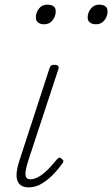

<svg xmlns="http://www.w3.org/2000/svg" viewBox="-20 -795 485 830"><path d="M104 15Q87 15 74.5 8.5Q62 2 56 -12Q50 -26 52 -48Q54 -70 64 -101L194 -500Q197 -508 201 -511.5Q205 -515 216 -515Q226 -515 230.5 -510.5Q235 -506 233 -498L103 -103Q94 -75 91 -56.5Q88 -38 93 -29Q98 -20 111 -20Q132 -20 153.5 -34.5Q175 -49 194 -69.5Q213 -90 226 -106Q232 -113 236.5 -113.5Q241 -114 246 -109Q254 -103 254 -98.5Q254 -94 250 -89Q237 -70 214.5 -45.5Q192 -21 163.5 -3Q135 15 104 15ZM171 -690Q155 -690 145 -697.5Q135 -705 135 -719Q135 -741 148.5 -758Q162 -775 185 -775Q201 -775 211 -768Q221 -761 221 -746Q221 -725 207.5 -707.5Q194 -690 171 -690ZM395 -690Q379 -690 369 -697.5Q359 -705 359 -719Q359 -741 373 -758Q387 -775 409 -775Q425 -775 435 -768Q445 -761 445 -746Q445 -725 431.5 -707.5Q418 -690 395 -690Z"/></svg>

Font: Playwrite US Trad Thin
Style: Regular
Weight: 250
Designer: Veronika Burian, José Scaglione
Foundry: TypeTogether
Version: Version 1.003